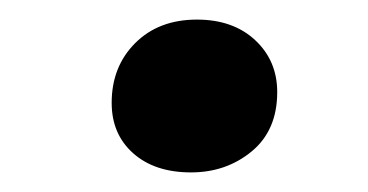

<svg xmlns="http://www.w3.org/2000/svg" viewBox="-20 -408 376 196"><path d="M94 -303Q94 -340 118 -364Q142 -388 181 -388Q218 -388 240.5 -367Q263 -346 263 -314Q263 -275 237 -253.5Q211 -232 175 -232Q138 -232 116 -251.5Q94 -271 94 -303Z"/></svg>

Font: Literata 36pt Medium
Style: Italic
Weight: 500
Italic angle: -2°
Designer: Latin by Veronika Burian and Jose Scaglione. Greek by Irene Vlachou. Cyrillic by Vera Evstafieva
Foundry: TypeTogether
Version: Version 3.002